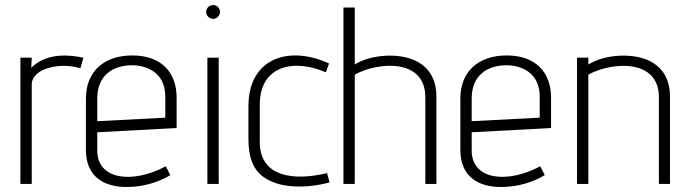

<svg xmlns="http://www.w3.org/2000/svg" viewBox="-20 -730 2746 762"><path d="M61 -501V0H106V-394C106 -460 221 -484 299 -459L311 -501C258 -512 167 -523 104 -461L106 -501Z M321 -134C321 -30 392 15 491 12C548 11 609 -6 656 -35L638 -70C509 -1 366 -14 366 -133V-205L681 -222V-342C681 -447 616 -510 505 -510C396 -510 321 -449 321 -339ZM366 -339C366 -436 434 -471 504 -471C554 -471 636 -448 636 -347V-263L366 -249Z M803 -501V0H848V-501ZM798 -683C798 -668 811 -655 826 -655C841 -655 853 -668 853 -683C853 -698 841 -710 826 -710C811 -710 798 -698 798 -683Z M1011 -314C1011 -473 1150 -497 1273 -443L1286 -478C1131 -550 966 -503 966 -308V-180C966 -79 999 -28 1078 -2C1139 17 1217 13 1288 -6L1278 -43C1150 -12 1010 -24 1011 -169Z M1343 -700V0H1388V-434C1482 -485 1668 -499 1668 -344V0H1712V-346C1712 -422 1677 -467 1627 -490C1563 -520 1453 -515 1388 -474V-700Z M1807 -134C1807 -30 1878 15 1977 12C2034 11 2095 -6 2142 -35L2124 -70C1995 -1 1852 -14 1852 -133V-205L2167 -222V-342C2167 -447 2102 -510 1991 -510C1882 -510 1807 -449 1807 -339ZM1852 -339C1852 -436 1920 -471 1990 -471C2040 -471 2122 -448 2122 -347V-263L1852 -249Z M2270 -501V0H2315V-434C2409 -485 2595 -498 2595 -344V0H2639V-346C2639 -422 2604 -467 2554 -490C2490 -520 2380 -515 2315 -474V-501Z"/></svg>

Font: Advent Pro
Style: Light
Weight: 300
Designer: Andreas Kalpakidis
Foundry: Andreas Kalpakidis
Version: Version 2.002 2007